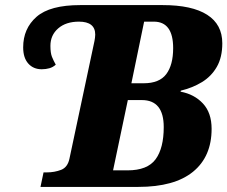

<svg xmlns="http://www.w3.org/2000/svg" viewBox="-20 -734 893 754"><path d="M139 0 151 -57H164Q194 -57 220 -67Q246 -77 253 -112L351 -573Q352 -580 353 -585.5Q354 -591 354 -598Q354 -649 290 -649Q239 -649 208.5 -622.5Q178 -596 178 -554Q178 -526 184 -511Q190 -496 199 -480Q188 -470 174 -466Q160 -462 144 -462Q111 -462 91 -484.5Q71 -507 71 -548Q71 -622 123.5 -668Q176 -714 295 -714H619Q734 -714 793.5 -676Q853 -638 853 -564Q853 -509 831.5 -471.5Q810 -434 773 -411.5Q736 -389 690 -378L689 -374Q743 -364 777 -327.5Q811 -291 811 -228Q811 -119 738 -59.5Q665 0 523 0ZM544 -407Q606 -407 633 -443Q660 -479 660 -545Q660 -649 584 -649H546L496 -407ZM481 -65Q559 -65 591 -108.5Q623 -152 623 -235Q623 -341 537 -341H482L424 -65Z"/></svg>

Font: Noto Serif ExtraBold
Style: Italic
Weight: 800
Italic angle: -12°
Designer: Monotype Design Team
Foundry: Monotype Imaging Inc.
Version: Version 2.013